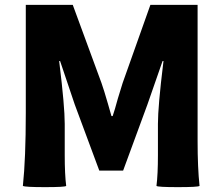

<svg xmlns="http://www.w3.org/2000/svg" viewBox="-20 -764 917 789"><path d="M165 5Q83 5 74 0Q86 -113 86 -300V-744H279L397 -423Q407 -395 424 -336Q433 -303 438 -287H443Q451 -310 464 -358Q477 -402 484 -423L598 -744H792V-372V-186Q792 -74 800 0Q794 5 711 5Q628 5 623 0Q629 -47 629 -127V-255Q629 -327 651 -506Q652 -511 652 -513H648L586 -335L486 -63H388L287 -335L227 -513H223Q223 -511 224 -506Q246 -327 246 -255V-127Q246 -47 252 0Q248 5 165 5Z"/></svg>

Font: GenSekiGothic TW H
Style: Regular
Weight: 900
Version: Version 1.501;PS 1;hotconv 16.6.51;makeotf.lib2.5.65220